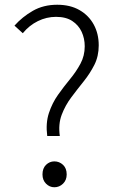

<svg xmlns="http://www.w3.org/2000/svg" viewBox="-20 -776 491 809"><path d="M179 -203Q172 -257 186 -299.5Q200 -342 224.5 -376.5Q249 -411 275 -442.5Q301 -474 319 -507.5Q337 -541 337 -581Q337 -614 324 -642Q311 -670 284.5 -687.5Q258 -705 216 -705Q176 -705 139.5 -687Q103 -669 76 -636L41 -668Q74 -705 118.5 -730.5Q163 -756 221 -756Q276 -756 315 -733.5Q354 -711 375 -672.5Q396 -634 396 -585Q396 -539 377.5 -502.5Q359 -466 332.5 -433Q306 -400 280.5 -366Q255 -332 240 -292.5Q225 -253 232 -203ZM209 13Q189 13 174 -2Q159 -17 159 -41Q159 -67 174 -81.5Q189 -96 209 -96Q230 -96 245.5 -81.5Q261 -67 261 -41Q261 -17 245.5 -2Q230 13 209 13Z"/></svg>

Font: Noto Sans KR Thin Light
Style: Regular
Weight: 300
Version: Version 2.004-H2;hotconv 1.0.118;makeotfexe 2.5.65603